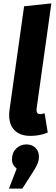

<svg xmlns="http://www.w3.org/2000/svg" viewBox="-20 -779 328 1125"><path d="M121.2 -742.3 280.9 -759.1 195.1 -147.2Q192.4 -125.6 198.1 -117.9Q203.7 -110.2 215.8 -110.2Q221.6 -110.2 228.3 -111.9Q235 -113.5 241.4 -115.6L259.8 -2.4Q238.5 7.3 211.7 12.2Q184.9 17.2 158.8 17.2Q91.2 17.2 58.4 -23.1Q25.5 -63.4 36.5 -140.1ZM134.6 67.2Q167.8 67.2 188 87.3Q208.1 107.4 208.1 137.5Q208.1 161.3 199.1 182.1Q190.2 202.8 170.2 233.5L111 325.9H32.3L77.7 209.2Q65.5 199.3 57.8 186.2Q50.2 173.1 50.2 154.9Q50.2 115.2 75.1 91.2Q99.9 67.2 134.6 67.2Z"/></svg>

Font: Fira Sans Variable
Style: Italic
Weight: 397
Italic angle: -8°
Designer: Carrois Corporate & Edenspiekermann AG
Foundry: Carrois Corporate GbR & Edenspiekermann AG
Version: Version 4.202